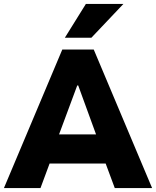

<svg xmlns="http://www.w3.org/2000/svg" viewBox="-22 -957 794 977"><path d="M-2 0 295 -705H455L752 0H562L490 -194L559 -125H187L256 -194L184 0ZM371 -522 264 -234 244 -273H501L481 -234L376 -522ZM308 -765 415 -937H606L443 -765Z"/></svg>

Font: Nunito Sans 7pt SemiCondensed Black
Style: Regular
Weight: 900
Width: 4
Designer: Vernon Adams
Foundry: Vernon Adams
Version: Version 3.101;gftools[0.9.27]